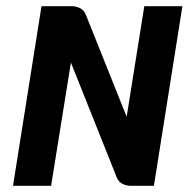

<svg xmlns="http://www.w3.org/2000/svg" viewBox="-20 -600 609 620"><path d="M22 0H145L209 -398L357 -27C364 -8 384 0 403 0H477L569 -580H446L389 -223L257 -553C250 -572 230 -580 211 -580H114Z"/></svg>

Font: Charger Sport
Style: UltObl
Weight: 1000
Designer: Jasper
Foundry: Cannot Into Space Fonts
Version: Version 1.1